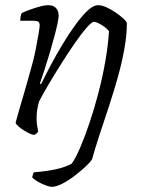

<svg xmlns="http://www.w3.org/2000/svg" viewBox="-20 -520 566 740"><path d="M40 -46Q43 -59 52 -90Q61 -121 74 -165Q87 -209 100 -257Q110 -291 117 -326.5Q124 -362 128.5 -388.5Q133 -415 133 -422Q133 -433 127 -436.5Q121 -440 110 -440H58Q58 -448 59.5 -456Q61 -464 64 -470Q82 -478 100.5 -484.5Q119 -491 136 -495.5Q153 -500 166 -500Q185 -500 195.5 -489.5Q206 -479 206 -459Q206 -450 201.5 -428.5Q197 -407 189 -377.5Q181 -348 171.5 -315.5Q162 -283 152 -252.5Q142 -222 134 -199L138 -195Q155 -230 176.5 -270.5Q198 -311 222.5 -351.5Q247 -392 271.5 -425.5Q296 -459 318 -479.5Q340 -500 358 -500Q372 -500 390 -492Q408 -484 425.5 -472Q443 -460 455.5 -448.5Q468 -437 469 -431Q469 -386 459.5 -332.5Q450 -279 434 -222Q418 -165 399.5 -109Q381 -53 364 -1.5Q347 50 335 93Q330 103 311.5 120.5Q293 138 269 156.5Q245 175 221 187.5Q197 200 180 200Q173 200 162.5 196.5Q152 193 140 187.5Q128 182 118.5 175.5Q109 169 104 164Q106 156 107 152Q108 148 111 144Q137 142 162 138.5Q187 135 211 128.5Q235 122 256 111Q271 91 289 49Q307 7 325.5 -48Q344 -103 360 -164.5Q376 -226 386.5 -287Q397 -348 400 -400Q392 -410 380.5 -418Q369 -426 358.5 -431Q348 -436 342 -436Q334 -436 314.5 -414Q295 -392 270 -356Q245 -320 219 -279Q193 -238 169.5 -198.5Q146 -159 131 -130Q126 -114 123.5 -97.5Q121 -81 121 -64Q121 -52 122.5 -40Q124 -28 127 -13Q125 -10 122.5 -7Q120 -4 112 0Q106 0 95 -5Q84 -10 72 -17.5Q60 -25 51 -33Q42 -41 40 -46Z"/></svg>

Font: Texturina 12pt Thin
Style: Italic
Weight: 250
Italic angle: -11°
Designer: Guillermo Torres Carreño
Foundry: Omnibus-Type
Version: Version 1.002